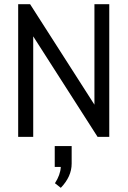

<svg xmlns="http://www.w3.org/2000/svg" viewBox="-20 -655 611 919"><path d="M447 0 139 -481V0H67V-635H124L432 -154V-635H503V0ZM242 144V44H323V128Q323 190 271 244L243 222Q269 182 271 144Z"/></svg>

Font: Gemunu Libre
Style: Regular
Weight: 400
Designer: Puspanada Ekanayake, Sola Matas, Pathum Egodawatta, Kosala Senevirathne
Foundry: mooniak
Version: Version 1.100